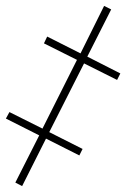

<svg xmlns="http://www.w3.org/2000/svg" viewBox="-22 -637 431 651"><path d="M53 -6 134 -167 247 -110 258 -132 145 -189 263 -422 375 -366 386 -388 274 -445 355 -605 331 -617 251 -456 138 -513 127 -490 239 -434 122 -201 10 -257 -2 -235 111 -178 30 -18Z"/></svg>

Font: Noto Sans ExtraCondensed Thin
Style: Italic
Weight: 100
Width: 2
Italic angle: -12°
Designer: Monotype Design Team
Foundry: Monotype Imaging Inc.
Version: Version 2.013